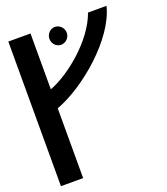

<svg xmlns="http://www.w3.org/2000/svg" viewBox="-154 -967 933 1073"><g transform="rotate(-20 312.5 -430.0)"><path d="M154 -528V-860H22V0H154V-415C325 -478 562 -679 606 -860H496C443 -710 268 -570 154 -528ZM243 -795C243 -766 266 -742 294 -742C322 -742 346 -766 346 -795C346 -824 322 -848 294 -848C266 -848 243 -824 243 -795Z"/></g></svg>

Font: Ny Stormning
Style: Regular
Weight: 400
Designer: Robert Jablonski, Mew Too
Foundry: Cannot Into Space Fonts
Version: Version 0.90